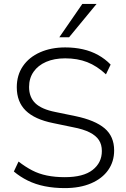

<svg xmlns="http://www.w3.org/2000/svg" viewBox="-20 -956 647 984"><path d="M312 8Q257 8 209.5 -1.5Q162 -11 122.5 -30.5Q83 -50 51 -77L75 -128Q110 -101 144.5 -83Q179 -65 220.5 -56.5Q262 -48 312 -48Q407 -48 454.5 -85Q502 -122 502 -182Q502 -215 487 -238Q472 -261 439.5 -277.5Q407 -294 354 -304L253 -325Q158 -344 112 -389Q66 -434 66 -509Q66 -571 97.5 -617Q129 -663 185.5 -688Q242 -713 314 -713Q362 -713 404.5 -703.5Q447 -694 483 -674Q519 -654 547 -625L523 -575Q477 -618 427 -637.5Q377 -657 314 -657Q258 -657 216.5 -639Q175 -621 152 -588Q129 -555 129 -510Q129 -458 161 -427Q193 -396 264 -382L366 -361Q467 -340 516 -298.5Q565 -257 565 -185Q565 -128 534.5 -84.5Q504 -41 447 -16.5Q390 8 312 8ZM284 -765 402 -936H475L334 -765Z"/></svg>

Font: Nunito Sans 12pt Light
Style: Regular
Weight: 300
Designer: Vernon Adams
Foundry: Vernon Adams
Version: Version 3.101;gftools[0.9.27]